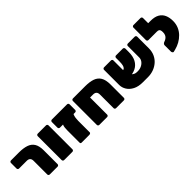

<svg xmlns="http://www.w3.org/2000/svg" viewBox="205 -1815 2934 2934"><g transform="rotate(-45 1672.5 -347.5)"><path d="M325 0Q314 0 306 -7.5Q298 -15 298 -26V-321Q298 -359 279.5 -377.5Q261 -396 224 -396H57Q46 -396 38 -404Q30 -412 30 -423V-544Q30 -555 38 -563Q46 -571 57 -571H230Q323 -571 388 -549.5Q453 -528 487 -475Q521 -422 521 -327V-27Q521 -16 513 -8Q505 0 494 0Z M636 0Q625 0 617 -8Q609 -16 609 -27V-544Q609 -555 617 -563Q625 -571 636 -571H815Q826 -571 834 -563Q842 -555 842 -544V-27Q842 -16 834 -8Q826 0 815 0Z M1013 0Q991 0 991 -22V-286Q991 -354 1004.5 -388.5Q1018 -423 1055 -423H1268Q1243 -423 1227.5 -379Q1212 -335 1212 -272V-22Q1212 -12 1201 -6Q1190 0 1180 0ZM941 -396Q930 -396 922 -404Q914 -412 914 -423V-544Q914 -555 922 -563Q930 -571 941 -571H1270Q1281 -571 1289 -563Q1297 -555 1297 -544V-423Q1297 -413 1290 -404.5Q1283 -396 1270 -396Z M1396 0Q1385 0 1377 -8Q1369 -16 1369 -27V-544Q1369 -555 1377 -563Q1385 -571 1396 -571H1662Q1757 -571 1822 -548.5Q1887 -526 1920.5 -470.5Q1954 -415 1954 -317V-27Q1954 -16 1946 -8Q1938 0 1927 0H1758Q1747 0 1739 -7.5Q1731 -15 1731 -26V-321Q1731 -359 1712.5 -377.5Q1694 -396 1657 -396H1592V-27Q1592 -16 1584 -8Q1576 0 1565 0Z M2393 -164Q2437 -164 2474 -182Q2511 -200 2533.5 -230.5Q2556 -261 2556 -298V-545Q2556 -556 2564 -563.5Q2572 -571 2583 -571H2732Q2743 -571 2751 -563Q2759 -555 2759 -544V-293Q2759 -223 2733.5 -167Q2708 -111 2663 -71.5Q2618 -32 2560.5 -11Q2503 10 2438 10H2328Q2233 10 2169.5 -23Q2106 -56 2074 -108Q2042 -160 2042 -217V-544Q2042 -555 2050 -563Q2058 -571 2069 -571H2218Q2229 -571 2237 -563.5Q2245 -556 2245 -545V-335Q2245 -253 2282.5 -208.5Q2320 -164 2375 -164ZM2231 -190 2232 -333Q2256 -333 2271 -347.5Q2286 -362 2293 -392.5Q2300 -423 2300 -471V-542Q2300 -555 2308 -563Q2316 -571 2327 -571H2475Q2486 -571 2494 -562Q2502 -553 2502 -542V-471Q2502 -375 2468.5 -313Q2435 -251 2374 -220.5Q2313 -190 2231 -190Z M2990 15Q2980 17 2971 5.5Q2962 -6 2962 -17V-156Q2962 -167 2970.5 -177.5Q2979 -188 2989 -192L3016 -203Q3034 -211 3050 -224.5Q3066 -238 3076 -260Q3086 -282 3086 -315Q3086 -340 3081 -355.5Q3076 -371 3063 -378.5Q3050 -386 3025 -386H3008Q2998 -386 2989.5 -394Q2981 -402 2981 -413V-546Q2981 -556 2989.5 -563.5Q2998 -571 3008 -571H3075Q3163 -571 3216 -540Q3269 -509 3293 -454Q3317 -399 3317 -326Q3317 -260 3293.5 -205Q3270 -150 3229 -108Q3188 -66 3137 -37.5Q3086 -9 3030 5ZM3054 -386H2843Q2832 -386 2824 -394Q2816 -402 2816 -413V-683Q2816 -694 2824 -702Q2832 -710 2843 -710H2996Q3007 -710 3015 -702Q3023 -694 3023 -683V-571H3054Z"/></g></svg>

Font: Rubik Black
Style: Regular
Weight: 900
Designer: Hubert and Fischer
Foundry: Hubert and Fischer
Version: Version 2.300;gftools[0.9.30]